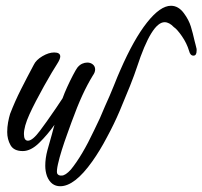

<svg xmlns="http://www.w3.org/2000/svg" viewBox="-20 -519 702 666"><path d="M189 127Q157 127 143 92Q137 75 137 56Q137 30 144.5 2Q152 -26 160 -53Q162 -62 164.5 -70Q167 -78 169 -86Q145 -52 116 -23.5Q87 5 59 5Q28 5 16.5 -15.5Q5 -36 5 -61Q5 -78 8 -94.5Q11 -111 15 -124Q32 -168 53 -209.5Q74 -251 97 -294Q105 -311 127 -324Q149 -337 168 -337Q189 -337 189 -323Q189 -314 178 -297Q172 -288 159.5 -267Q147 -246 132.5 -220Q118 -194 104.5 -168Q91 -142 82 -122Q63 -80 63 -54Q63 -31 77 -31Q93 -31 119 -66Q126 -75 142 -97.5Q158 -120 174 -143.5Q190 -167 197 -178Q203 -195 213 -217Q223 -239 233 -258Q243 -277 248 -284Q256 -294 265 -298Q274 -302 283 -302Q294 -302 302 -295.5Q310 -289 310 -278Q310 -268 302 -257Q283 -226 265.5 -188Q248 -150 228 -95Q222 -78 212.5 -52Q203 -26 194.5 1Q186 28 181 50.5Q176 73 178 82Q182 91 194 90Q207 90 226 69Q265 21 306 -66Q317 -88 326.5 -109Q336 -130 344 -150Q352 -167 360 -186Q368 -205 375 -222Q382 -239 387.5 -253Q393 -267 397 -275Q444 -383 490 -441Q536 -499 573 -499Q599 -499 618 -473Q635 -450 642 -427Q649 -404 655 -377Q657 -370 658.5 -363.5Q660 -357 662 -349V-343Q662 -326 651 -326Q640 -326 636 -342Q628 -369 611 -393.5Q594 -418 583 -425Q567 -442 551 -442Q506 -442 455 -286Q451 -274 445 -257.5Q439 -241 431 -221Q415 -181 395.5 -135Q376 -89 351 -43Q327 3 300 41Q239 127 189 127Z"/></svg>

Font: Birthstone Bounce Medium
Style: Regular
Weight: 500
Designer: Robert E. Leuschke
Foundry: Rob Leuschke
Version: Version 1.010; ttfautohint (v1.8.3)